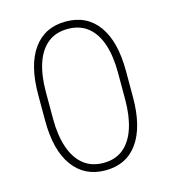

<svg xmlns="http://www.w3.org/2000/svg" viewBox="-105 -770 771 865"><g transform="rotate(-15 281.0 -338.0)"><path d="M485.4 -277.8Q485.4 -139.6 432.6 -65.2Q379.9 9.3 281.2 9.3Q184.1 9.3 129.9 -65.2Q75.7 -139.6 75.7 -277.8V-398.4Q75.7 -537.1 129.2 -611.1Q182.6 -685.1 280.3 -685.1Q378.4 -685.1 431.9 -611.1Q485.4 -537.1 485.4 -398.4ZM448.7 -401.4Q448.7 -478.5 430.2 -534.2Q411.6 -589.8 374.3 -620.1Q336.9 -650.4 280.3 -650.4Q224.1 -650.4 186.8 -620.1Q149.4 -589.8 130.9 -534.2Q112.3 -478.5 112.3 -401.4V-275.9Q112.3 -200.2 131.1 -143.8Q149.9 -87.4 187.5 -56.4Q225.1 -25.4 281.2 -25.4Q337.9 -25.4 375 -56.4Q412.1 -87.4 430.4 -143.8Q448.7 -200.2 448.7 -275.9Z"/></g></svg>

Font: Robert Sans ExtraLight
Style: Regular
Weight: 250
Designer: Christian Robertson (extended by Adam Twardoch)
Foundry: Google
Version: Version 12.135;April 2, 2019;FontCreator 11.5.0.2425 64-bit;